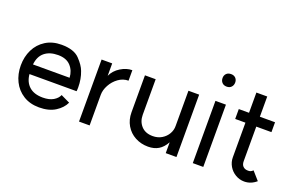

<svg xmlns="http://www.w3.org/2000/svg" viewBox="-90 -1121 2331 1498"><g transform="rotate(20 1075.0 -372.5)"><path d="M298 -429Q229 -429 187 -395Q145 -361 138 -293H442Q439 -351 403 -390Q367 -429 298 -429ZM296 -514Q399 -514 446 -465Q493 -416 508 -374Q531 -315 531 -245Q531 -226 529 -213H138Q144 -148 184.5 -112Q225 -76 297 -76Q351 -76 384.5 -96Q418 -116 430 -145L505 -109Q483 -61 430 -27.5Q377 6 296 6Q220 6 164.5 -29Q109 -64 80 -123Q51 -182 51 -254Q51 -326 80 -385Q109 -444 164.5 -479Q220 -514 296 -514Z M882 -516V-429Q837 -429 799 -401.5Q761 -374 738.5 -332.5Q716 -291 716 -252V3H628V-512H716V-409Q738 -457 786 -486.5Q834 -516 882 -516Z M1206 -87Q1248 -87 1280.5 -106.5Q1313 -126 1331 -157.5Q1349 -189 1348 -224V-515H1437V3H1348V-87Q1322 -40 1286 -18.5Q1250 3 1200 3Q1141 3 1092.5 -23Q1044 -49 1016 -96.5Q988 -144 988 -205V-512H1077V-217Q1077 -161 1111 -124Q1145 -87 1206 -87Z M1660 -513V4H1573V-513ZM1617 -751Q1641 -751 1655 -736.5Q1669 -722 1669 -700Q1669 -677 1655 -662Q1641 -647 1617 -647Q1592 -647 1578 -662Q1564 -677 1564 -700Q1564 -722 1578 -736.5Q1592 -751 1617 -751Z M1998 2Q1959 2 1925 -18Q1891 -38 1871 -72Q1851 -106 1851 -146V-433H1766V-515H1851V-683H1941V-515H2067V-433H1941V-146Q1941 -118 1956 -103Q1971 -88 1998 -88Q2011 -88 2019 -91.5Q2027 -95 2038 -105L2098 -37Q2053 2 1998 2Z"/></g></svg>

Font: SUIT Medium
Style: Regular
Weight: 500
Designer: Sunn Youn; Korean Glyphs from Source Han Sans (Sandoll Communications; Soo-young Jang, Joo-yeon Kang)
Foundry: Sunn
Version: Version 1.120